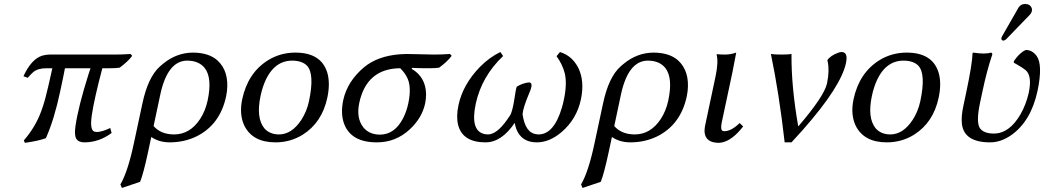

<svg xmlns="http://www.w3.org/2000/svg" viewBox="-20 -702 5220 960"><path d="M212.9 -360.8Q168.9 -360.8 146 -341.3Q135.7 -332.5 118.7 -313L97.2 -320.8Q137.2 -407.2 191.4 -423.8Q208.5 -428.7 227.1 -429.2H555.2Q593.8 -429.2 632.8 -432.1L641.1 -422.9Q620.1 -394.5 578.6 -363.8Q562 -360.8 530.8 -360.8H491.7Q450.7 -206.1 439 -126Q428.2 -52.2 451.7 -43.9Q457.5 -42.5 463.9 -42Q490.7 -42.5 531.2 -62L538.1 -37.1Q475.1 9.8 401.9 9.8Q372.6 9.8 361.6 -8.1Q350.6 -25.9 357.4 -71.8Q371.6 -169.9 423.3 -333Q428.2 -348.1 432.6 -360.8H304.7Q299.8 -332.5 280.3 -242.2Q251.5 -107.4 212.4 -18.1Q210.4 -13.7 209.5 -11.2Q175.3 2 104.5 12.2L99.1 0Q156.7 -65.9 186 -145.5Q197.3 -176.3 206.5 -210Q221.2 -266.1 241.7 -360.8Z M680.7 207 589.4 237.8 582 220.2Q619.6 156.2 650.4 9.8L691.9 -184.1Q719.7 -315.4 778.8 -369.1Q785.2 -375 794.9 -382.8Q862.3 -438.5 944.8 -439Q1025.4 -438.5 1068.4 -398.9Q1126 -344.7 1114.7 -245.6Q1113.3 -232.9 1110.8 -221.2Q1080.6 -78.1 961.4 -19.5Q900.4 9.8 827.6 9.8Q774.4 9.3 736.3 -17.1L719.7 61Q696.8 167 680.7 207ZM1018.1 -199.2Q1042.5 -313 1002.9 -362.8Q973.6 -398.4 916.5 -398.9Q818.4 -398.9 781.7 -230.5Q781.2 -228.5 781.2 -228L748 -71.8Q783.7 -30.3 850.1 -29.8Q929.7 -29.8 980.5 -106.9Q1006.8 -147 1018.1 -199.2Z M1190.9 -205.1Q1219.2 -337.9 1320.3 -400.9Q1382.3 -439 1456.5 -439Q1586.4 -439 1616.7 -337.9Q1631.8 -285.2 1616.7 -213.9Q1590.3 -89.8 1494.1 -28.8Q1432.1 9.8 1357.4 9.8Q1243.2 9.8 1201.7 -73.7Q1175.3 -129.9 1190.9 -205.1ZM1441.4 -398.9Q1339.4 -398.9 1294.9 -267.6Q1287.6 -245.6 1282.7 -222.2Q1259.8 -113.8 1300.8 -61.5Q1327.1 -30.3 1374.5 -29.8Q1438.5 -29.8 1486.3 -102.1Q1513.7 -144 1524.9 -195.8Q1553.7 -332 1515.1 -373.5Q1490.7 -398.4 1441.4 -398.9Z M2175.8 -363.8Q2159.2 -360.8 2128.4 -360.8Q2059.6 -360.8 2041.5 -362.8L2038.1 -357.9Q2108.9 -316.9 2110.4 -231Q2110.4 -208.5 2106 -186Q2090.3 -111.8 2027.8 -54.2Q1958.5 9.8 1864.3 9.8Q1735.8 9.8 1700.7 -82.5Q1681.6 -134.3 1696.8 -204.1Q1717.8 -296.4 1800.8 -366.2Q1869.1 -422.4 1980.5 -430.7Q1996.1 -431.6 2011.2 -432.1Q2034.7 -432.1 2081.5 -430.7Q2128.4 -429.2 2151.9 -429.2Q2190.9 -429.2 2230 -432.1L2238.3 -422.9Q2216.8 -393.6 2175.8 -363.8ZM1879.4 -28.8Q1953.6 -28.8 1996.1 -111.8Q2012.7 -144.5 2021.5 -185.1Q2039.6 -272 2013.7 -317.9Q2001.5 -341.3 1981 -360.8Q1813.5 -359.4 1776.4 -188Q1760.3 -111.3 1796.9 -64.9Q1826.2 -29.3 1879.4 -28.8Z M2884.8 -206.1Q2863.8 -106 2786.6 -40.5Q2726.6 9.8 2664.1 9.8Q2587.4 9.8 2561.5 -57.1Q2556.2 -71.8 2553.7 -87.9Q2487.8 9.8 2407.7 9.8Q2293 9.8 2270.5 -77.6Q2260.3 -119.6 2272.5 -176.8Q2294.4 -279.3 2378.9 -366.7Q2427.7 -416 2481.9 -441.9L2495.6 -421.9Q2388.7 -320.3 2358.9 -184.1Q2330.1 -49.8 2400.4 -32.2Q2409.2 -30.3 2419.4 -29.8Q2463.4 -29.8 2514.6 -102.1Q2523.4 -114.3 2532.2 -127.9Q2543.5 -150.4 2553.2 -214.8Q2554.2 -220.7 2554.7 -224.1Q2555.7 -229 2557.1 -239.7Q2560.5 -261.7 2564 -269Q2596.2 -287.6 2625.5 -290Q2645.5 -288.1 2632.8 -252.9Q2630.9 -248 2625 -233.9Q2595.2 -162.6 2592.8 -130.9Q2606.4 -37.1 2662.1 -30.8Q2667.5 -30.3 2672.4 -29.8Q2749.5 -29.8 2789.1 -162.6Q2794.9 -182.1 2799.3 -203.1Q2816.4 -284.2 2803.7 -335.9Q2792 -381.3 2762.7 -420.9L2779.8 -441.9Q2841.8 -422.9 2872.6 -360.4Q2903.3 -295.4 2884.8 -206.1Z M2983.9 207 2892.6 237.8 2885.3 220.2Q2922.9 156.2 2953.6 9.8L2995.1 -184.1Q3022.9 -315.4 3082 -369.1Q3088.4 -375 3098.1 -382.8Q3165.5 -438.5 3248 -439Q3328.6 -438.5 3371.6 -398.9Q3429.2 -344.7 3418 -245.6Q3416.5 -232.9 3414.1 -221.2Q3383.8 -78.1 3264.6 -19.5Q3203.6 9.8 3130.9 9.8Q3077.6 9.3 3039.6 -17.1L3022.9 61Q3000 167 2983.9 207ZM3321.3 -199.2Q3345.7 -313 3306.2 -362.8Q3276.9 -398.4 3219.7 -398.9Q3121.6 -398.9 3085 -230.5Q3084.5 -228.5 3084.5 -228L3051.3 -71.8Q3086.9 -30.3 3153.3 -29.8Q3232.9 -29.8 3283.7 -106.9Q3310.1 -147 3321.3 -199.2Z M3558.1 -321.8Q3572.8 -392.1 3563 -429.2L3565.4 -431.2Q3577.1 -429.2 3608.9 -429.2Q3634.3 -429.7 3661.1 -439Q3661.1 -438 3642.6 -342.8L3588.9 -90.8Q3580.6 -51.3 3594.7 -46.9Q3598.6 -45.9 3602.5 -45.9Q3637.7 -46.9 3678.2 -86.9L3695.8 -69.8Q3641.6 0 3589.4 10.3Q3581.5 11.7 3575.2 12.2Q3508.3 12.2 3502.9 -40.5Q3502 -55.2 3504.9 -70.8Z M3971.2 -69.8Q4100.1 -219.7 4114.7 -283.7Q4115.2 -285.6 4115.2 -286.1Q4128.4 -347.7 4118.2 -395.5Q4117.2 -399.4 4116.7 -400.9Q4133.3 -425.3 4172.9 -439Q4182.1 -441.9 4187.5 -441.9Q4220.7 -441.9 4210.4 -390.1Q4210 -388.2 4210 -387.2Q4185.1 -269 3995.1 -53.7Q3967.3 -22 3937.5 9.8H3903.3Q3875.5 -235.4 3834.5 -432.1Q3850.6 -429.2 3886.7 -429.2Q3923.8 -429.2 3937.5 -432.1Q3936 -270.5 3971.2 -69.8Z M4247.6 -205.1Q4275.9 -337.9 4377 -400.9Q4439 -439 4513.2 -439Q4643.1 -439 4673.3 -337.9Q4688.5 -285.2 4673.3 -213.9Q4647 -89.8 4550.8 -28.8Q4488.8 9.8 4414.1 9.8Q4299.8 9.8 4258.3 -73.7Q4231.9 -129.9 4247.6 -205.1ZM4498 -398.9Q4396 -398.9 4351.6 -267.6Q4344.2 -245.6 4339.4 -222.2Q4316.4 -113.8 4357.4 -61.5Q4383.8 -30.3 4431.2 -29.8Q4495.1 -29.8 4543 -102.1Q4570.3 -144 4581.5 -195.8Q4610.4 -332 4571.8 -373.5Q4547.4 -398.4 4498 -398.9Z M5105 -682.1Q5130.9 -682.1 5138.7 -661.1Q5140.6 -653.8 5139.6 -647Q5136.7 -636.7 5129.9 -628.9L5011.7 -506.8Q5003.9 -499.5 4998 -499Q4987.3 -499 4986.8 -508.8Q4986.8 -510.7 4986.8 -512.2Q4988.3 -516.6 4991.2 -522L5073.2 -665Q5084 -681.6 5105 -682.1ZM4893.6 -251 4880.4 -189Q4859.9 -92.8 4878.9 -62Q4897.9 -34.2 4949.2 -34.2Q5026.9 -34.2 5083 -131.3Q5110.8 -180.7 5123.5 -236.8Q5141.6 -322.8 5108.4 -351.1Q5103.5 -355.5 5092.3 -362.8Q5068.8 -377.9 5048.8 -388.7Q5048.8 -389.2 5049.8 -397Q5072.3 -430.2 5098.1 -446.8Q5106.4 -451.7 5111.3 -452.1Q5141.6 -451.2 5163.1 -422.4Q5194.8 -378.4 5168 -249Q5135.3 -95.7 5035.6 -25.9Q4983.9 9.8 4930.7 9.8Q4800.8 9.8 4789.6 -82Q4785.2 -118.7 4796.9 -172.9L4810.1 -234.9Q4841.3 -381.8 4842.8 -436L4845.2 -439Q4907.2 -429.7 4934.6 -439Q4942.4 -437 4941.4 -429.2Q4915 -351.6 4893.6 -251Z"/></svg>

Font: Linux Biolinum Slanted O
Style: Slanted
Weight: 400
Designer: Philipp H. Poll
Foundry: Philipp H. Poll
Version: Version 1.0.4